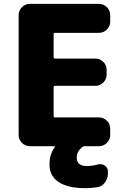

<svg xmlns="http://www.w3.org/2000/svg" viewBox="-20 -775 648 991"><path d="M421.9 196.3Q330.1 196.3 282.7 164.6Q235.4 132.8 235.4 74.2Q235.4 19.5 262.7 -14.6Q264.6 -16.6 263.7 -18.6Q262.7 -20.5 259.8 -20.5H133.8Q110.4 -20.5 93.3 -37.6Q76.2 -54.7 76.2 -78.1V-697.3Q76.2 -720.7 93.3 -737.8Q110.4 -754.9 133.8 -754.9H491.2Q514.6 -754.9 531.7 -737.8Q548.8 -720.7 548.8 -697.3V-663.1Q548.8 -639.6 531.7 -622.6Q514.6 -605.5 491.2 -605.5H263.7Q256.8 -605.5 256.8 -597.7V-480.5Q256.8 -472.7 263.7 -472.7H472.7Q496.1 -472.7 513.2 -455.6Q530.3 -438.5 530.3 -415V-389.6Q530.3 -366.2 513.2 -349.1Q496.1 -332 472.7 -332H263.7Q256.8 -332 256.8 -324.2V-175.8Q256.8 -168.9 263.7 -168.9H491.2Q514.6 -168.9 531.7 -151.9Q548.8 -134.8 548.8 -111.3V-78.1Q548.8 -54.7 531.7 -37.6Q514.6 -20.5 491.2 -20.5H418Q411.1 -20.5 405.3 -16.6Q376 5.9 376 38.1Q376 82 428.7 82Q455.1 82 483.4 74.2Q490.2 72.3 497.1 72.3Q508.8 72.3 520.5 79.1Q537.1 90.8 537.1 110.4V120.1Q537.1 146.5 521.5 167Q505.9 187.5 481.4 191.4Q451.2 196.3 421.9 196.3Z"/></svg>

Font: Gen Jyuu Gothic Heavy
Style: Bold
Weight: 900
Designer: [Source Han Sans]
Ryoko NISHIZUKA  (kana & ideographs); Paul D. Hunt (Latin, Greek & Cyrillic); Wenlong ZHANG  (bopomofo
Version: Version 1.002.20150607